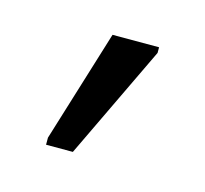

<svg xmlns="http://www.w3.org/2000/svg" viewBox="-43 -822 281 263"><g transform="rotate(15 97.5 -690.5)"><path d="M40 -606H78L155 -767V-775H89L40 -616Z"/></g></svg>

Font: Noto Sans SemiCondensed Light
Style: Regular
Weight: 300
Width: 4
Designer: Monotype Design Team
Foundry: Monotype Imaging Inc.
Version: Version 2.013